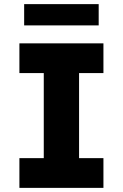

<svg xmlns="http://www.w3.org/2000/svg" viewBox="-20 -910 595 930"><path d="M74 0V-144H192V-556H74V-700H481V-556H363V-144H481V0ZM97 -787V-890H458V-787Z"/></svg>

Font: Readex Pro
Style: Bold
Weight: 700
Designer: Bonnie Shaver-Troup, Thomas Jockin
Foundry: Lexend
Version: Version 1.203; ttfautohint (v1.8.3)